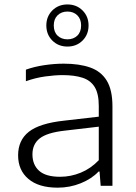

<svg xmlns="http://www.w3.org/2000/svg" viewBox="-20 -836 610 864"><path d="M239.5 8.5Q154 8.5 107.8 -30.8Q61.5 -70 61.5 -137Q61.5 -205 109.8 -243Q158 -281 268 -293L424.5 -311V-359.5Q424.5 -414.5 406 -444.5Q387.5 -474.5 351.2 -486.2Q315 -498 262 -498Q227 -498 183.5 -492Q140 -486 96.5 -470.5V-522.5Q134 -536 179.5 -542.8Q225 -549.5 267 -549.5Q337.5 -549.5 386.5 -532Q435.5 -514.5 460.8 -472.5Q486 -430.5 486 -357.5V0H433L428 -64H423.5Q393 -31.5 343.8 -11.5Q294.5 8.5 239.5 8.5ZM126 -141.5Q126 -94.5 156 -67.5Q186 -40.5 250.5 -40.5Q298.5 -40.5 343.5 -59Q388.5 -77.5 424.5 -115V-266L270.5 -248Q191.5 -239 158.8 -213.2Q126 -187.5 126 -141.5ZM283.5 -626.5Q242.5 -626.5 215.5 -653.5Q188.5 -680.5 188.5 -721.5Q188.5 -762 215.5 -789Q242.5 -816 283.5 -816Q324.5 -816 351.5 -789Q378.5 -762 378.5 -721.5Q378.5 -680.5 351.5 -653.5Q324.5 -626.5 283.5 -626.5ZM283.5 -659Q310.5 -659 327.8 -675.5Q345 -692 345 -721.5Q345 -750.5 327.8 -767.2Q310.5 -784 283.5 -784Q256.5 -784 239.2 -767.2Q222 -750.5 222 -721.5Q222 -692 239.2 -675.5Q256.5 -659 283.5 -659Z"/></svg>

Font: Encode Sans Exp Lt
Style: Regular
Weight: 300
Width: 7
Designer: Multiple Designers
Foundry: Impallari Type
Version: Version 3.002; ttfautohint (v1.8.3) -l 8 -r 50 -G 200 -x 14 